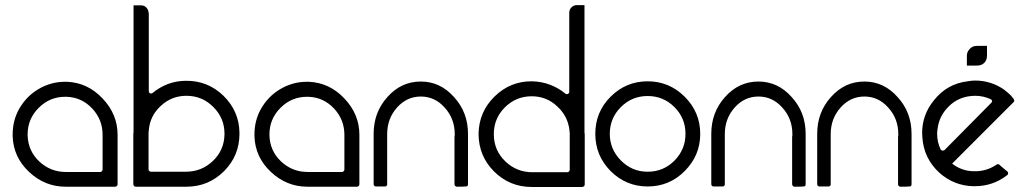

<svg xmlns="http://www.w3.org/2000/svg" viewBox="-20 -742 4066 763"><path d="M447.3 -206.1Q447.3 -140.6 447.3 -9.8Q447.3 -4.9 444.3 -2.9Q441.4 0 437.5 0Q372.1 0 241.2 0Q158.2 0 95.7 -58.6Q33.2 -117.2 30.3 -200.2Q30.3 -204.1 30.3 -208Q30.3 -262.7 55.7 -308.6Q84 -358.4 130.9 -386.7Q156.2 -402.3 185.5 -410.2Q210.9 -417 238.3 -417Q243.2 -417 247.1 -417Q329.1 -413.1 387.7 -350.6Q447.3 -288.1 447.3 -206.1ZM387.7 -68.4Q387.7 -114.3 387.7 -206.1Q387.7 -266.6 346.7 -310.5Q304.7 -355.5 244.1 -357.4Q241.2 -357.4 239.3 -357.4Q177.7 -357.4 133.8 -313.5Q89.8 -269.5 89.8 -208Q89.8 -205.1 89.8 -203.1Q91.8 -142.6 135.7 -100.6Q180.7 -58.6 241.2 -58.6Q287.1 -58.6 378.9 -58.6Q381.8 -58.6 384.8 -61.5Q387.7 -64.5 387.7 -68.4Z M931.6 -213.9Q931.6 -211.9 931.6 -210Q931.6 -124 871.1 -62.5Q808.6 0 720.7 0Q654.3 0 519.5 0Q515.6 0 512.7 -2.9Q509.8 -5.9 509.8 -9.8Q509.8 -76.2 509.8 -210.9Q509.8 -212.9 510.7 -215.8Q510.7 -218.8 510.7 -221.7Q510.7 -368.2 510.7 -662.1Q510.7 -672.9 510.7 -696.3Q531.2 -694.3 571.3 -691.4Q571.3 -587.9 571.3 -379.9Q571.3 -374 576.2 -371.1Q582 -369.1 586.9 -373Q614.3 -395.5 647.5 -408.2Q681.6 -420.9 718.8 -420.9Q805.7 -421.9 868.2 -361.3Q930.7 -299.8 931.6 -213.9ZM872.1 -208Q872.1 -209 872.1 -210.9Q872.1 -272.5 828.1 -316.4Q784.2 -361.3 720.7 -361.3Q662.1 -361.3 619.1 -321.3Q576.2 -282.2 571.3 -224.6Q571.3 -223.6 571.3 -221.7Q570.3 -218.8 570.3 -215.8Q570.3 -212.9 570.3 -210Q570.3 -163.1 570.3 -68.4Q570.3 -64.5 573.2 -62.5Q576.2 -59.6 580.1 -59.6Q626 -59.6 718.8 -59.6Q781.2 -59.6 826.2 -102.5Q871.1 -145.5 872.1 -208ZM570.3 -690.4Q570.3 -677.7 561.5 -668.9Q553.7 -660.2 541 -660.2Q529.3 -660.2 520.5 -668Q511.7 -675.8 510.7 -687.5Q510.7 -698.2 510.7 -720.7Q520.5 -720.7 541 -720.7Q553.7 -720.7 561.5 -711.9Q570.3 -703.1 570.3 -690.4Z M1408.2 -206.1Q1408.2 -140.6 1408.2 -9.8Q1408.2 -4.9 1405.3 -2.9Q1402.3 0 1398.4 0Q1333 0 1202.1 0Q1119.1 0 1056.6 -58.6Q994.1 -117.2 991.2 -200.2Q991.2 -204.1 991.2 -208Q991.2 -262.7 1016.6 -308.6Q1044.9 -358.4 1091.8 -386.7Q1117.2 -402.3 1146.5 -410.2Q1171.9 -417 1199.2 -417Q1204.1 -417 1208 -417Q1290 -413.1 1348.6 -350.6Q1408.2 -288.1 1408.2 -206.1ZM1348.6 -68.4Q1348.6 -114.3 1348.6 -206.1Q1348.6 -266.6 1307.6 -310.5Q1265.6 -355.5 1205.1 -357.4Q1202.1 -357.4 1200.2 -357.4Q1138.7 -357.4 1094.7 -313.5Q1050.8 -269.5 1050.8 -208Q1050.8 -205.1 1050.8 -203.1Q1052.7 -142.6 1096.7 -100.6Q1141.6 -58.6 1202.1 -58.6Q1248 -58.6 1339.8 -58.6Q1342.8 -58.6 1345.7 -61.5Q1348.6 -64.5 1348.6 -68.4Z M1839.8 -210Q1839.8 -143.6 1839.8 -10.7Q1839.8 -5.9 1837.9 -2.9Q1835 -1 1831.1 -1Q1819.3 0 1795.9 0Q1792 0 1789.1 -2.9Q1786.1 -5.9 1786.1 -9.8Q1786.1 -27.3 1786.1 -63.5Q1786.1 -63.5 1786.1 -63.5Q1786.1 -63.5 1786.1 -63.5Q1786.1 -108.4 1786.1 -197.3Q1786.1 -197.3 1786.1 -197.3Q1786.1 -198.2 1786.1 -198.2Q1787.1 -201.2 1787.1 -204.1Q1787.1 -206.1 1787.1 -209Q1787.1 -270.5 1747.1 -314.5Q1708 -358.4 1652.3 -358.4Q1596.7 -358.4 1557.6 -314.5Q1518.6 -270.5 1518.6 -209Q1518.6 -197.3 1518.6 -178.7Q1518.6 -159.2 1518.6 -139.6Q1518.6 -109.4 1518.6 -84Q1518.6 -59.6 1518.6 -59.6Q1518.6 -42 1518.6 -6.8Q1516.6 -3.9 1514.6 -2Q1512.7 -1 1509.8 -1Q1498 -1 1474.6 -1Q1470.7 -1 1467.8 -2.9Q1464.8 -5.9 1464.8 -10.7Q1464.8 -77.1 1464.8 -210Q1464.8 -295.9 1519.5 -356.4Q1574.2 -418 1652.3 -418Q1729.5 -418 1784.2 -356.4Q1839.8 -295.9 1839.8 -210Z M2303.7 -209Q2303.7 -142.6 2303.7 -8.8Q2303.7 -4.9 2300.8 -2Q2297.9 1 2293 1Q2226.6 1 2092.8 1Q2004.9 1 1942.4 -61.5Q1882.8 -122.1 1881.8 -208Q1881.8 -210 1881.8 -211.9Q1883.8 -298.8 1946.3 -359.4Q2008.8 -419.9 2094.7 -418.9Q2131.8 -418 2166 -405.3Q2199.2 -392.6 2226.6 -370.1Q2231.4 -366.2 2237.3 -369.1Q2242.2 -371.1 2242.2 -377.9Q2242.2 -482.4 2242.2 -692.4Q2262.7 -692.4 2302.7 -692.4Q2302.7 -535.2 2302.7 -220.7Q2302.7 -217.8 2302.7 -214.8Q2303.7 -211.9 2303.7 -209ZM2244.1 -67.4Q2244.1 -114.3 2244.1 -208Q2244.1 -210.9 2244.1 -213.9Q2244.1 -216.8 2243.2 -219.7Q2243.2 -220.7 2243.2 -222.7Q2237.3 -280.3 2194.3 -319.3Q2152.3 -359.4 2092.8 -359.4Q2030.3 -359.4 1985.4 -314.5Q1942.4 -270.5 1942.4 -209Q1942.4 -208 1942.4 -206.1Q1943.4 -143.6 1988.3 -100.6Q2033.2 -57.6 2095.7 -57.6Q2141.6 -57.6 2234.4 -57.6Q2238.3 -57.6 2241.2 -60.5Q2244.1 -63.5 2244.1 -67.4ZM2272.5 -662.1Q2259.8 -662.1 2251 -670.9Q2242.2 -679.7 2242.2 -691.4Q2242.2 -704.1 2251 -712.9Q2259.8 -721.7 2272.5 -721.7Q2279.3 -721.7 2288.1 -721.7Q2296.9 -721.7 2302.7 -721.7Q2302.7 -721.7 2302.7 -710Q2302.7 -698.2 2302.7 -691.4Q2302.7 -679.7 2293.9 -670.9Q2285.2 -662.1 2272.5 -662.1Z M2553.7 -1Q2467.8 -1 2406.2 -62.5Q2345.7 -124 2345.7 -210Q2345.7 -296.9 2406.2 -357.4Q2467.8 -418.9 2553.7 -418.9Q2639.6 -418.9 2701.2 -357.4Q2762.7 -295.9 2762.7 -210Q2762.7 -124 2701.2 -62.5Q2640.6 -1 2553.7 -1ZM2553.7 -360.4Q2491.2 -360.4 2447.3 -316.4Q2403.3 -272.5 2403.3 -210Q2403.3 -148.4 2448.2 -103.5Q2492.2 -59.6 2553.7 -59.6Q2616.2 -59.6 2660.2 -103.5Q2704.1 -148.4 2704.1 -210Q2704.1 -272.5 2660.2 -316.4Q2616.2 -360.4 2553.7 -360.4Z M3181.6 -210Q3181.6 -143.6 3181.6 -10.7Q3181.6 -5.9 3179.7 -2.9Q3176.8 -1 3172.9 -1Q3161.1 0 3137.7 0Q3133.8 0 3130.9 -2.9Q3127.9 -5.9 3127.9 -9.8Q3127.9 -27.3 3127.9 -63.5Q3127.9 -63.5 3127.9 -63.5Q3127.9 -63.5 3127.9 -63.5Q3127.9 -108.4 3127.9 -197.3Q3127.9 -197.3 3127.9 -197.3Q3127.9 -198.2 3127.9 -198.2Q3128.9 -201.2 3128.9 -204.1Q3128.9 -206.1 3128.9 -209Q3128.9 -270.5 3088.9 -314.5Q3049.8 -358.4 2994.1 -358.4Q2938.5 -358.4 2899.4 -314.5Q2860.4 -270.5 2860.4 -209Q2860.4 -197.3 2860.4 -178.7Q2860.4 -159.2 2860.4 -139.6Q2860.4 -109.4 2860.4 -84Q2860.4 -59.6 2860.4 -59.6Q2860.4 -42 2860.4 -6.8Q2858.4 -3.9 2856.4 -2Q2854.5 -1 2851.6 -1Q2839.8 -1 2816.4 -1Q2812.5 -1 2809.6 -2.9Q2806.6 -5.9 2806.6 -10.7Q2806.6 -77.1 2806.6 -210Q2806.6 -295.9 2861.3 -356.4Q2916 -418 2994.1 -418Q3071.3 -418 3126 -356.4Q3181.6 -295.9 3181.6 -210Z M3602.5 -210Q3602.5 -143.6 3602.5 -10.7Q3602.5 -5.9 3600.6 -2.9Q3597.7 -1 3593.8 -1Q3582 0 3558.6 0Q3554.7 0 3551.8 -2.9Q3548.8 -5.9 3548.8 -9.8Q3548.8 -27.3 3548.8 -63.5Q3548.8 -63.5 3548.8 -63.5Q3548.8 -63.5 3548.8 -63.5Q3548.8 -108.4 3548.8 -197.3Q3548.8 -197.3 3548.8 -197.3Q3548.8 -198.2 3548.8 -198.2Q3549.8 -201.2 3549.8 -204.1Q3549.8 -206.1 3549.8 -209Q3549.8 -270.5 3509.8 -314.5Q3470.7 -358.4 3415 -358.4Q3359.4 -358.4 3320.3 -314.5Q3281.2 -270.5 3281.2 -209Q3281.2 -197.3 3281.2 -178.7Q3281.2 -159.2 3281.2 -139.6Q3281.2 -109.4 3281.2 -84Q3281.2 -59.6 3281.2 -59.6Q3281.2 -42 3281.2 -6.8Q3279.3 -3.9 3277.3 -2Q3275.4 -1 3272.5 -1Q3260.7 -1 3237.3 -1Q3233.4 -1 3230.5 -2.9Q3227.5 -5.9 3227.5 -10.7Q3227.5 -77.1 3227.5 -210Q3227.5 -295.9 3282.2 -356.4Q3336.9 -418 3415 -418Q3492.2 -418 3546.9 -356.4Q3602.5 -295.9 3602.5 -210Z M4007.8 -349.6Q4009.8 -345.7 4010.7 -342.8Q4010.7 -341.8 4010.7 -341.8Q4010.7 -337.9 4007.8 -335.9Q3926.8 -254.9 3763.7 -91.8Q3802.7 -61.5 3851.6 -61.5Q3900.4 -60.5 3940.4 -87.9Q3943.4 -89.8 3946.3 -89.8Q3949.2 -89.8 3952.1 -86.9Q3953.1 -86.9 3953.1 -85.9Q3954.1 -85 3954.1 -85Q3962.9 -78.1 3968.8 -72.3Q3975.6 -67.4 3983.4 -60.5Q3986.3 -57.6 3986.3 -52.7Q3986.3 -48.8 3982.4 -45.9Q3925.8 -2 3853.5 -2Q3850.6 -2 3847.7 -2Q3771.5 -3.9 3713.9 -54.7Q3651.4 -111.3 3645.5 -195.3Q3644.5 -204.1 3644.5 -212.9Q3644.5 -287.1 3692.4 -344.7Q3744.1 -409.2 3825.2 -418.9Q3840.8 -421.9 3855.5 -421.9Q3918.9 -421.9 3971.7 -384.8Q3971.7 -384.8 3978.5 -378.9Q3985.4 -374 3992.2 -367.2Q3999 -361.3 4002.9 -355.5Q4007.8 -349.6 4007.8 -349.6ZM3717.8 -148.4Q3719.7 -144.5 3724.6 -143.6Q3725.6 -143.6 3726.6 -143.6Q3730.5 -143.6 3733.4 -145.5Q3794.9 -208 3918.9 -333Q3921.9 -335.9 3922.9 -338.9Q3922.9 -339.8 3921.9 -340.8Q3921.9 -345.7 3917 -347.7Q3887.7 -361.3 3855.5 -361.3Q3840.8 -361.3 3824.2 -358.4Q3775.4 -348.6 3742.2 -310.5Q3711.9 -276.4 3706.1 -231.4Q3704.1 -220.7 3704.1 -210.9Q3704.1 -177.7 3717.8 -148.4ZM3861.3 -481.4Q3853.5 -481.4 3837.9 -481.4Q3822.3 -481.4 3822.3 -481.4Q3822.3 -489.3 3822.3 -500Q3822.3 -511.7 3822.3 -520.5Q3822.3 -536.1 3834 -547.9Q3844.7 -559.6 3861.3 -559.6Q3877 -559.6 3888.7 -547.9Q3899.4 -536.1 3899.4 -520.5Q3899.4 -503.9 3888.7 -493.2Q3877 -481.4 3861.3 -481.4ZM3863.3 -559.6Q3871.1 -559.6 3886.7 -559.6Q3902.3 -559.6 3902.3 -559.6Q3902.3 -550.8 3902.3 -540Q3902.3 -528.3 3902.3 -520.5Q3902.3 -503.9 3891.6 -492.2Q3879.9 -481.4 3863.3 -481.4Q3846.7 -481.4 3835.9 -492.2Q3824.2 -503.9 3824.2 -520.5Q3824.2 -536.1 3835.9 -547.9Q3847.7 -559.6 3863.3 -559.6Z"/></svg>

Font: Citrica
Style: Regular
Weight: 400
Designer: Mario Otalvaro
Version: Version 1.0